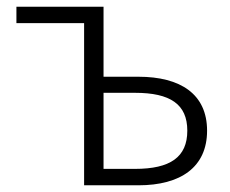

<svg xmlns="http://www.w3.org/2000/svg" viewBox="-20 -553 686 573"><path d="M231 0H393C519 0 598 -54 598 -163C598 -272 519 -324 393 -324H289V-533H29V-484H231ZM289 -49V-276H383C488 -276 539 -242 539 -163C539 -84 488 -49 383 -49Z"/></svg>

Font: Genne Gothic Light
Style: Regular
Weight: 300
Designer: Ryoko NISHIZUKA (kana & ideographs); Paul D. Hunt (Latin, Greek & Cyrillic); Wenlong ZHANG (bopomofo); Sandoll Communica
Foundry: Adobe Systems Incorporated
Version: Version 1.004;PS 1.004;hotconv 16.6.51;makeotf.lib2.5.65220